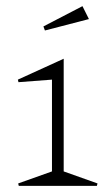

<svg xmlns="http://www.w3.org/2000/svg" viewBox="-20 -604 360 624"><path d="M187 -46.9 296.9 -7.8 294.9 0H41L39.1 -7.8L148.9 -46.9V-345.2L40 -336.9L38.1 -345.2L187 -413.1ZM121.1 -518.1 248 -584 269 -542 126 -504.9Z"/></svg>

Font: Halibut Cnd Thin
Style: Regular
Weight: 250
Width: 3
Designer: Matteo Maggi
Foundry: Collletttivo
Version: Version 3.080 | FøM Fix